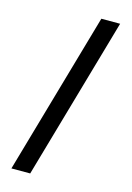

<svg xmlns="http://www.w3.org/2000/svg" viewBox="-141 -893 758 1105"><g transform="rotate(15 237.5 -340.0)"><path d="M43 143 320 -823H432L155 143Z"/></g></svg>

Font: Iosevka QP
Style: Bold
Weight: 700
Designer: Belleve Invis
Foundry: Belleve Invis
Version: Version 20.0.0; ttfautohint (v1.8.4)